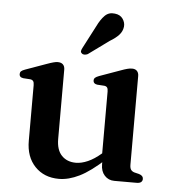

<svg xmlns="http://www.w3.org/2000/svg" viewBox="-52 -752 721 811"><g transform="rotate(5 309.0 -346.5)"><path d="M404 -65V-93.5L400.5 -96V-373Q400.5 -385 396.8 -390.2Q393 -395.5 384.5 -396.5L354 -398.5Q345.5 -400 341.5 -404Q337.5 -408 337.5 -414.5Q337.5 -422 342.2 -426.5Q347 -431 359 -435.5L447 -467Q464.5 -473.5 475.2 -476.2Q486 -479 495 -479Q509 -479 516.2 -471.2Q523.5 -463.5 523.5 -450V-74.5Q523.5 -60 528.2 -53Q533 -46 542.5 -43L563 -38Q572.5 -35 576.8 -30.2Q581 -25.5 581 -18.5Q581 -10 575 -5Q569 0 556 0H461.5Q436.5 0 420.2 -17.8Q404 -35.5 404 -65ZM87 -137.5V-373Q87 -385 83 -390.2Q79 -395.5 70.5 -396.5L40.5 -398.5Q31.5 -400 27.8 -404Q24 -408 24 -414.5Q24 -422 28.5 -426.5Q33 -431 45.5 -435.5L133.5 -467Q151.5 -473.5 162 -476.2Q172.5 -479 180 -479Q195 -479 202.5 -471.2Q210 -463.5 210 -450V-156Q210 -109 232.8 -85.5Q255.5 -62 293 -62Q316.5 -62 343.5 -73.8Q370.5 -85.5 400 -111L420.5 -129L442 -107.5L421 -89Q360 -33 314.2 -10.5Q268.5 12 227.5 12Q164.5 12 125.8 -28.5Q87 -69 87 -137.5ZM328.5 -643.5Q343 -673.5 360 -690.5Q377 -707.5 402.5 -704Q425.5 -701.5 436.5 -685.5Q447.5 -669.5 445.5 -652Q443 -632 429.2 -617Q415.5 -602 391 -587.5L303 -523.5Q296.5 -520.5 289.5 -520.2Q282.5 -520 278 -524.5Q272.5 -529 273.8 -535Q275 -541 278.5 -547.5Z"/></g></svg>

Font: Fraunces Medium
Style: Regular
Weight: 500
Version: Version 1.000;[b76b70a41]